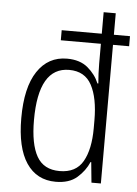

<svg xmlns="http://www.w3.org/2000/svg" viewBox="-54 -802 609 854"><g transform="rotate(5 250.0 -375.0)"><path d="M227 10Q142 10 96 -58.5Q50 -127 50 -259Q50 -396 98 -468Q146 -540 230 -540Q288 -540 323 -510.5Q358 -481 374 -442H378Q376 -464 375 -487Q374 -510 374 -531V-619H195V-664H374V-760H428V-664H500V-619H428V0H386L377 -91H374Q357 -51 322 -20.5Q287 10 227 10ZM240 -39Q313 -39 344 -93.5Q375 -148 375 -242V-277Q375 -377 344.5 -434Q314 -491 244 -491Q107 -491 107 -255Q107 -148 138 -93.5Q169 -39 240 -39Z"/></g></svg>

Font: Noto Sans Mono ExtraCondensed Light
Style: Regular
Weight: 300
Width: 2
Designer: Monotype Design Team
Foundry: Monotype Imaging Inc.
Version: Version 2.014; ttfautohint (v1.8.4.7-5d5b)